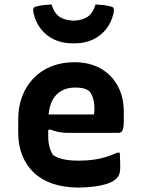

<svg xmlns="http://www.w3.org/2000/svg" viewBox="-20 -831 640 864"><path d="M314 -551Q383 -551 432.5 -523Q482 -495 509.5 -445Q537 -395 537 -328V-284Q537 -263 534 -252Q531 -241 525.5 -237Q520 -233 514 -233H288Q264 -233 243.5 -237Q223 -241 207 -248L176 -243L177 -316H403Q404 -321 404.5 -327Q405 -333 405 -339Q405 -365 399.5 -386Q394 -407 381 -422Q369 -430 355 -433.5Q341 -437 319 -437Q261 -437 229 -399.5Q197 -362 197 -282V-219Q197 -200 199.5 -185Q202 -170 206.5 -157.5Q211 -145 218 -134Q238 -120 266.5 -114Q295 -108 334 -108Q369 -108 398.5 -112Q428 -116 455 -124Q482 -132 507 -144H519Q520 -127 520.5 -109.5Q521 -92 521 -75Q521 -58 516.5 -46.5Q512 -35 503 -27Q491 -14 464.5 -5Q438 4 403.5 8.5Q369 13 333 13Q269 13 218.5 -4Q168 -21 133.5 -53Q99 -85 80.5 -131Q62 -177 62 -234V-293Q62 -351 80 -398Q98 -445 131.5 -479.5Q165 -514 211.5 -532.5Q258 -551 314 -551ZM311 -738Q349 -739 373.5 -755Q398 -771 410 -811Q429 -810 446.5 -808Q464 -806 481 -801Q490 -799 492 -792Q494 -785 491 -772Q482 -731 457.5 -700Q433 -669 397 -652.5Q361 -636 317 -636H306Q261 -636 225 -652.5Q189 -669 164.5 -700Q140 -731 131 -772Q128 -785 130 -792Q132 -799 141 -801Q158 -806 175.5 -808Q193 -810 212 -811Q224 -771 248.5 -755Q273 -739 311 -738Z"/></svg>

Font: Rec Mono Semicasual
Style: Bold
Weight: 700
Version: Version 1.085; ttfautohint (v1.8.4.7-5d5b)